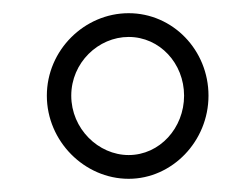

<svg xmlns="http://www.w3.org/2000/svg" viewBox="-20 -776 379 291"><path d="M51 -631C51 -562 108 -505 175 -505C241 -505 296 -562 296 -631C296 -700 242 -756 175 -756C108 -756 51 -700 51 -631ZM88 -631C88 -681 129 -720 175 -720C222 -720 259 -680 259 -631C259 -582 222 -541 175 -541C129 -541 88 -581 88 -631Z"/></svg>

Font: Charger Sport
Style: ExLitExt
Weight: 200
Designer: Jasper
Foundry: Cannot Into Space Fonts
Version: Version 1.1